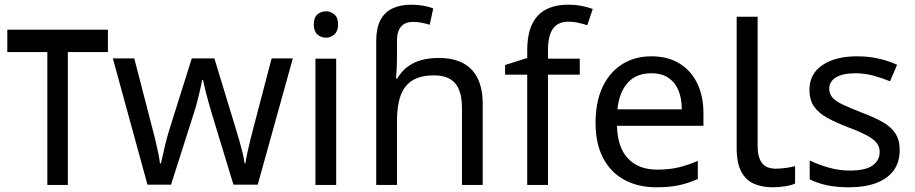

<svg xmlns="http://www.w3.org/2000/svg" viewBox="-20 -785 3884 815"><path d="M438 -659V-564H268V0H181V-564H11V-659Z M879 -303Q873 -324 867 -344.5Q861 -365 856.5 -383.5Q852 -402 848 -418Q844 -434 842 -445H838Q836 -434 832.5 -418Q829 -402 824.5 -383Q820 -364 814.5 -343.5Q809 -323 802 -302L706 -1H606L459 -537H550L624 -251Q632 -222 639 -192.5Q646 -163 651.5 -136.5Q657 -110 659 -91H663Q666 -103 670 -121Q674 -139 678.5 -159Q683 -179 688.5 -199Q694 -219 699 -235L794 -537H890L982 -235Q989 -212 996.5 -186Q1004 -160 1010 -135.5Q1016 -111 1018 -92H1022Q1024 -109 1029.5 -134.5Q1035 -160 1042.5 -190.5Q1050 -221 1058 -251L1133 -537H1223L1074 -1H971Z M1407 -536V0H1319V-536ZM1364 -737Q1384 -737 1399.5 -723.5Q1415 -710 1415 -681Q1415 -653 1399.5 -639Q1384 -625 1364 -625Q1342 -625 1327 -639Q1312 -653 1312 -681Q1312 -710 1327 -723.5Q1342 -737 1364 -737Z M1577 -611Q1577 -665 1594.5 -699Q1612 -733 1645.5 -749Q1679 -765 1725 -765Q1754 -765 1778.5 -760.5Q1803 -756 1819 -749L1804 -680Q1788 -685 1770.5 -688.5Q1753 -692 1733 -692Q1699 -692 1682 -671.5Q1665 -651 1665 -613V-535Q1665 -513 1663.5 -488Q1662 -463 1661 -452H1666Q1685 -483 1710.5 -502Q1736 -521 1769 -530Q1802 -539 1842 -539Q1902 -539 1943.5 -518Q1985 -497 2007 -453.5Q2029 -410 2029 -343V0H1941V-326Q1941 -398 1912 -431.5Q1883 -465 1823 -465Q1765 -465 1730.5 -443.5Q1696 -422 1680.5 -379Q1665 -336 1665 -271V0H1577Z M2441 -468H2306V0H2218V-468H2124V-509L2218 -539V-570Q2218 -639 2238.5 -682Q2259 -725 2298 -745Q2337 -765 2392 -765Q2424 -765 2450.5 -759.5Q2477 -754 2496 -747L2473 -678Q2457 -683 2436 -688Q2415 -693 2393 -693Q2349 -693 2327.5 -663.5Q2306 -634 2306 -571V-536H2441Z M2745 -546Q2814 -546 2863.5 -516Q2913 -486 2939.5 -431.5Q2966 -377 2966 -304V-251H2599Q2601 -160 2645.5 -112.5Q2690 -65 2770 -65Q2821 -65 2860.5 -74.5Q2900 -84 2942 -102V-25Q2901 -7 2861 1.5Q2821 10 2766 10Q2690 10 2631.5 -21Q2573 -52 2540.5 -113.5Q2508 -175 2508 -264Q2508 -352 2537.5 -415Q2567 -478 2620.5 -512Q2674 -546 2745 -546ZM2744 -474Q2681 -474 2644.5 -433.5Q2608 -393 2601 -321H2874Q2874 -367 2860 -401Q2846 -435 2817.5 -454.5Q2789 -474 2744 -474Z M3260 10Q3216 10 3181.5 -4.5Q3147 -19 3127 -55.5Q3107 -92 3107 -157V-714H3196V-165Q3196 -117 3214.5 -93Q3233 -69 3273 -69Q3295 -69 3318.5 -72.5Q3342 -76 3355 -80V-6Q3341 1 3313.5 5.5Q3286 10 3260 10Z M3799 -148Q3799 -96 3773 -61Q3747 -26 3699 -8Q3651 10 3585 10Q3529 10 3488.5 1Q3448 -8 3417 -24V-104Q3449 -88 3494.5 -74.5Q3540 -61 3587 -61Q3654 -61 3684 -82.5Q3714 -104 3714 -140Q3714 -160 3703 -176Q3692 -192 3663.5 -208Q3635 -224 3582 -244Q3530 -264 3493 -284Q3456 -304 3436 -332Q3416 -360 3416 -404Q3416 -472 3471.5 -509Q3527 -546 3617 -546Q3666 -546 3708.5 -536.5Q3751 -527 3788 -510L3758 -440Q3724 -454 3687 -464Q3650 -474 3611 -474Q3557 -474 3528.5 -456.5Q3500 -439 3500 -409Q3500 -387 3513 -371.5Q3526 -356 3556.5 -341.5Q3587 -327 3638 -307Q3689 -288 3725 -268Q3761 -248 3780 -219.5Q3799 -191 3799 -148Z"/></svg>

Font: utamil05
Style: Book
Weight: 400
Designer: Jelle Bosma - Monotype Design Team
Foundry: Monotype Imaging Inc.
Version: Version 2.003